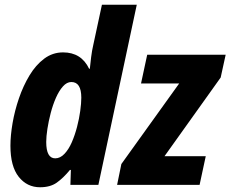

<svg xmlns="http://www.w3.org/2000/svg" viewBox="-20 -780 972 810"><path d="M149 10Q94 10 59 -34Q24 -78 24 -165Q24 -208 33 -260.5Q42 -313 60 -365.5Q78 -418 104.5 -462Q131 -506 166.5 -532.5Q202 -559 246 -559Q323 -559 356 -490H359Q361 -511 364.5 -539Q368 -567 373 -588L410 -760H557L395 0H277L279 -63H275Q247 -29 219.5 -9.5Q192 10 149 10ZM213 -112Q234 -112 252 -131Q270 -150 283 -180Q296 -210 305 -244.5Q314 -279 318.5 -312Q323 -345 323 -368Q323 -434 281 -434Q262 -434 245.5 -415.5Q229 -397 216 -367.5Q203 -338 194 -303.5Q185 -269 180 -236.5Q175 -204 175 -181Q175 -112 213 -112ZM474 0 492 -88 736 -428H575L601 -549H932L911 -453L674 -121H848L822 0Z"/></svg>

Font: Noto Sans Condensed ExtraBold
Style: Italic
Weight: 800
Width: 3
Italic angle: -12°
Designer: Monotype Design Team
Foundry: Monotype Imaging Inc.
Version: Version 2.013; ttfautohint (v1.8.4.7-5d5b)